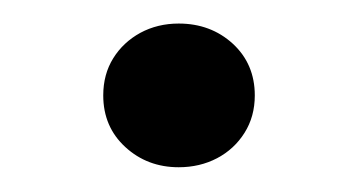

<svg xmlns="http://www.w3.org/2000/svg" viewBox="-20 -410 296 159"><path d="M128 -271.5Q102 -271.5 83.8 -288.2Q65.5 -305 65.5 -331Q65.5 -348.5 73.8 -361.8Q82 -375 96.2 -382.8Q110.5 -390.5 128 -390.5Q154.5 -390.5 172.8 -373.8Q191 -357 191 -331Q191 -313.5 182.5 -300Q174 -286.5 159.8 -279Q145.5 -271.5 128 -271.5Z"/></svg>

Font: Geologica Thin Roman ExtraLight
Style: Regular
Weight: 250
Version: Version 1.010;gftools[0.9.28]